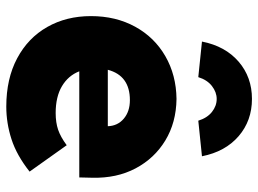

<svg xmlns="http://www.w3.org/2000/svg" viewBox="-128 -704 841 626"><g transform="rotate(90 293.0 -390.5)"><path d="M327 10Q236 10 169.5 -25.5Q103 -61 67.5 -123.5Q32 -186 32 -266Q32 -347 66.5 -410Q101 -473 162.5 -508.5Q224 -544 302 -545Q379 -544 437.5 -508.5Q496 -473 528.5 -411.5Q561 -350 559 -270L558 -228H212Q226 -192 260.5 -171.5Q295 -151 348 -151Q379 -151 402.5 -159Q426 -167 453 -187L539 -66Q486 -24 433.5 -7Q381 10 327 10ZM306 -393Q226 -393 207 -321H391Q390 -353 366.5 -373Q343 -393 306 -393ZM231 -616 115 -628Q130 -704 180.5 -747.5Q231 -791 302 -791Q373 -791 423.5 -747.5Q474 -704 489 -628L373 -616Q364 -645 344.5 -660.5Q325 -676 302 -676Q280 -676 260 -660.5Q240 -645 231 -616Z"/></g></svg>

Font: Lexend ExtraBold
Style: Regular
Weight: 800
Designer: Bonnie Shaver-Troup, Thomas Jockin
Foundry: Lexend
Version: Version 1.007; ttfautohint (v1.8.3)